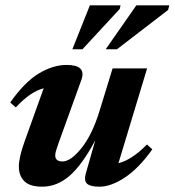

<svg xmlns="http://www.w3.org/2000/svg" viewBox="-20 -690 658 723"><path d="M303 -36.5 339 -162Q289 -68.5 241.8 -27.8Q194.5 13 139 13Q92 13 71.5 -7.8Q51 -28.5 51 -62.5Q51 -97.5 72.5 -157L144.5 -357.5Q94.5 -345 39.5 -285.5L18.5 -304Q72.5 -381 126 -413.2Q179.5 -445.5 231 -445.5Q306.5 -445.5 286.5 -389.5L201 -152.5Q194.5 -134 191.2 -123.2Q188 -112.5 188 -105Q188 -82 215.5 -82Q246.5 -82 287 -132.5Q327.5 -183 355 -273L404 -432.5H534L426 -75.5Q450.5 -81.5 477.2 -98.8Q504 -116 533.5 -146L553.5 -127.5Q502 -55.5 449.8 -21.2Q397.5 13 355 13Q320 13 307.8 1.8Q295.5 -9.5 303 -36.5ZM378 -504.5 493.5 -670H617.5L613 -652.5L420.5 -504.5ZM252.5 -504.5 318.5 -670H434L431 -656.5L290.5 -504.5Z"/></svg>

Font: Newsreader Text
Style: Bold Italic
Weight: 700
Italic angle: -17°
Designer: Hugues Gentile
Foundry: Production Type
Version: Version 1.001